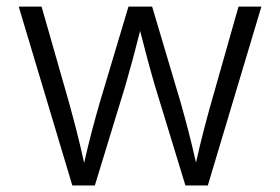

<svg xmlns="http://www.w3.org/2000/svg" viewBox="-20 -566 855 586"><path d="M200.7 0H269.5L362.8 -305.2C377.9 -357.4 393.1 -413.6 407.7 -471.7C422.4 -413.6 437 -358.4 452.6 -305.2L545.9 0H614.3L777.8 -545.9H708L624.5 -252C609.4 -198.2 593.8 -139.6 578.1 -69.8C562.5 -140.1 546.4 -199.7 531.7 -252L444.3 -545.9H372.1L284.2 -252C268.6 -197.8 252.4 -138.2 236.8 -68.8C221.2 -140.6 205.1 -200.2 190.9 -252L106.9 -545.9H37.1Z"/></svg>

Font: Raveo Light
Style: Regular
Weight: 300
Designer: Jakub Foglar, Rasmus Andersson (Inter)
Foundry: Jakubfoglar.com
Version: Version 1.100;Glyphs 3.2.3 (3260)